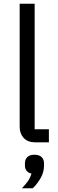

<svg xmlns="http://www.w3.org/2000/svg" viewBox="-20 -760 312 1025"><path d="M85 0ZM170 0Q128 0 106.5 -23.5Q85 -47 85 -83V-740H165V-70H241V0ZM164 66Q189 66 202 78.5Q215 91 215 113V124Q215 159 197 190.5Q179 222 155 245H97Q117 224 129 207Q141 190 148 167Q131 163 122 151.5Q113 140 113 123V113Q113 91 126 78.5Q139 66 164 66Z"/></svg>

Font: Aneliza
Style: Regular
Weight: 400
Designer: Mike Abbink, Paul van der Laan, Pieter van Rosmalen
Foundry: Bold Monday
Version: Version 3.001;September 8, 2019;FontCreator 11.5.0.2425 64-b